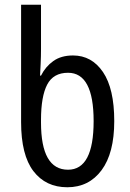

<svg xmlns="http://www.w3.org/2000/svg" viewBox="-20 -780 547 810"><path d="M462 -269Q462 -406 414.5 -476Q367 -546 288 -546Q238 -546 205 -522.5Q172 -499 153 -461H149Q150 -480 151.5 -511.5Q153 -543 153 -574V-760H69V-265Q69 -126 121 -58Q173 10 264 10Q355 10 408.5 -62Q462 -134 462 -269ZM153 -263V-274Q153 -373 179 -423Q205 -473 267 -473Q375 -473 375 -269Q375 -64 267 -64Q153 -64 153 -263Z"/></svg>

Font: Noto Sans Display SemiCondensed
Style: Regular
Weight: 400
Width: 4
Designer: Monotype Design team
Foundry: Monotype Imaging Inc.
Version: 1.000